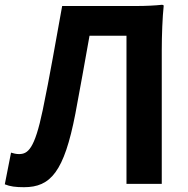

<svg xmlns="http://www.w3.org/2000/svg" viewBox="-28 -766 785 800"><path d="M646 -370V-556C646 -619 649 -695 654 -741C654 -743 654 -746 646 -746C620 -743 578 -741 542 -741H438H231C204 -593 180 -451 150 -307C116 -144 88 -124 51 -124C38 -124 29 -127 18 -130L-8 2C14 11 37 14 72 14C183 14 239 -50 286 -292C306 -399 325 -504 345 -617H499V0H646Z"/></svg>

Font: GenSekiGothic2 TW B
Style: Regular
Weight: 700
Version: Version 2.100;PS 2.1;hotconv 16.6.51;makeotf.lib2.5.65220 DE